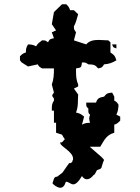

<svg xmlns="http://www.w3.org/2000/svg" viewBox="-20 -698 660 904"><path d="M421 125 422 127C426 123 431 115 436 104L439 102L451 98L457 93C463 71 468 58 470 56C466 42 387 -14 387 -25C387 -32 388 -39 390 -45L387 -48C381 -42 374 -40 369 -40L357 -47C355 -49 362 -48 365 -51C365 -58 357 -71 338 -71C327 -71 312 -66 294 -53L275 -31C271 -27 268 -26 266 -29C264 -28 264 -26 264 -24C264 -9 324 16 324 49C324 51 324 54 323 56C317 61 328 63 309 71C309 69 309 69 308 69C305 69 296 84 274 115L249 134H247C233 134 233 150 227 165C231 171 249 186 264 186C275 186 284 178 290 158H292C304 158 313 170 325 170C335 170 348 161 366 131C373 142 381 146 389 146C404 146 417 132 421 125ZM348 -120 358 -111ZM272 -678 234 -641 224 -584 244 -555 224 -546 234 -518C215 -514 215 -515 206 -499C192 -508 195 -508 178 -508C164 -497 159 -495 150 -480C134 -488 130 -488 112 -489C103 -473 102 -469 102 -451C89 -447 85 -444 74 -433V-414L82 -404L112 -385L158 -395C164 -384 163 -385 178 -376H234C234 -348 233 -325 224 -300L234 -262C229 -255 226 -252 226 -248C226 -244 229 -241 234 -234V-224C225 -212 224 -201 224 -186V-177H234V-120H244V-73L272 -64C280 -48 287 -40 300 -26H320C329 -11 334 -6 348 3H404V-7H452C471 -38 480 -62 518 -73V-111C531 -115 535 -119 546 -130V-149L528 -158C536 -176 537 -185 538 -205C528 -220 529 -218 518 -224V-243L508 -262C486 -260 483 -259 470 -243C447 -238 440 -237 432 -215H386V-208C386 -197 387 -195 396 -187V-180C396 -169 395 -166 404 -158C401 -149 400 -144 400 -140C400 -135 401 -130 404 -120C385 -119 382 -119 366 -111L376 -149C361 -161 357 -164 338 -168C346 -188 347 -208 347 -229C347 -237 348 -245 348 -253L328 -281L348 -291V-300C339 -321 338 -340 338 -362V-376C362 -379 363 -380 366 -404C383 -404 382 -404 396 -395C421 -394 427 -394 442 -376C460 -380 460 -379 470 -395C494 -397 508 -402 528 -414C521 -436 519 -438 500 -451V-499L490 -508C475 -508 459 -510 444 -510C421 -510 400 -506 386 -489L328 -508L338 -546C329 -560 328 -557 328 -574C337 -589 342 -611 348 -631L328 -650H310C306 -663 303 -667 292 -678ZM508 -489C513 -474 513 -475 528 -470V-489Z"/></svg>

Font: GNUTypewriter
Style: Standard
Weight: 400
Version: Version 001.000